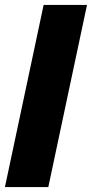

<svg xmlns="http://www.w3.org/2000/svg" viewBox="-25 -759 373 779"><path d="M152 -739H328L171 0H-5Z"/></svg>

Font: Prompt Bold
Style: Bold Italic
Weight: 700
Italic angle: -12°
Designer: Katatrad Team
Foundry: CadsonDemak
Version: Version 1.000